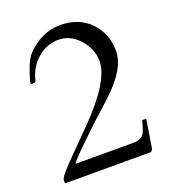

<svg xmlns="http://www.w3.org/2000/svg" viewBox="-125 -766 763 859"><g transform="rotate(-20 256.0 -336.5)"><path d="M63 -470 51 -469Q46 -469 46 -472Q46 -485 62.5 -532Q79 -579 100 -601Q170 -673 258.5 -673Q347 -673 401 -617.5Q455 -562 455 -478.5Q455 -395 346 -294Q312 -262 289 -242Q260 -217 186 -145Q112 -73 112 -66H387Q422 -66 437 -86Q446 -98 459 -148H478L457 -16Q455 -5 446 0H40Q37 0 37 -13Q37 -25 60 -51Q83 -77 118 -112Q153 -147 214 -209Q370 -367 370 -461Q370 -520 327.5 -567Q285 -614 229 -614Q173 -614 129 -576Q86 -539 71 -479Q69 -470 63 -470Z"/></g></svg>

Font: Cardo
Style: Regular
Weight: 400
Designer: David J. Perry
Foundry: David J. Perry
Version: Version 1.0451